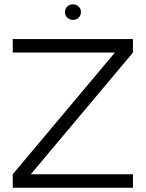

<svg xmlns="http://www.w3.org/2000/svg" viewBox="-20 -884 686 904"><path d="M40 0V-63.5L521 -636.5H40V-700H606V-636.5L125 -63.5H606V0ZM323.5 -790.5Q307.5 -790.5 296.8 -800.8Q286 -811 286 -827Q286 -843 296.8 -853.2Q307.5 -863.5 323.5 -863.5Q339 -863.5 350 -853.2Q361 -843 361 -827Q361 -811 350.2 -800.8Q339.5 -790.5 323.5 -790.5Z"/></svg>

Font: Urbanist Light
Style: Regular
Weight: 300
Designer: Corey Hu
Foundry: Corey Hu
Version: Version 1.330; ttfautohint (v1.8.4.7-5d5b)